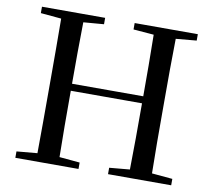

<svg xmlns="http://www.w3.org/2000/svg" viewBox="-80 -824 1017 916"><g transform="rotate(10 428.5 -366.0)"><path d="M500 -701 599 -693C601 -594 601 -495 601 -395H256C256 -495 256 -594 258 -693L357 -701V-732H51V-701L151 -692C152 -593 152 -493 152 -392V-339C152 -239 152 -138 151 -40L51 -31V0H357V-31L258 -40C256 -138 256 -239 256 -361H601C601 -239 601 -137 599 -40L500 -31V0H806V-31L706 -40C704 -140 704 -239 704 -339V-392C704 -493 704 -593 706 -692L806 -701V-732H500Z"/></g></svg>

Font: Noto Serif JP Medium
Style: Regular
Weight: 500
Designer: Ryoko NISHIZUKA 西塚涼子 (kana & ideographs); Frank Grießhammer (Latin, Greek & Cyrillic); Wenlong ZHANG 张文龙 (bopomofo); San
Foundry: Adobe
Version: Version 2.001;hotconv 1.1.0;makeotfexe 2.6.0